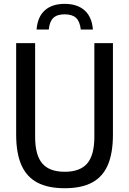

<svg xmlns="http://www.w3.org/2000/svg" viewBox="-20 -963 666 992"><path d="M63.5 -268V-740H161.5V-256.5Q161.5 -162 198.2 -118.8Q235 -75.5 314.5 -75.5Q394 -75.5 430.8 -118.8Q467.5 -162 467.5 -256.5V-740H563.5V-268Q563.5 -171.5 537 -110.2Q510.5 -49 455.5 -19.8Q400.5 9.5 314.5 9.5Q228 9.5 172.8 -19.8Q117.5 -49 90.5 -110.2Q63.5 -171.5 63.5 -268ZM314 -943Q379.5 -943 417.2 -909.2Q455 -875.5 460 -810.5H397.5Q392.5 -852.5 372.8 -870.8Q353 -889 314 -889Q275 -889 255.5 -870.5Q236 -852 232 -810.5H169Q174 -875.5 211.2 -909.2Q248.5 -943 314 -943Z"/></svg>

Font: Encode Sans Condensed Medium
Style: Regular
Weight: 500
Width: 3
Designer: Multiple Designers
Foundry: Impallari Type
Version: Version 2.000